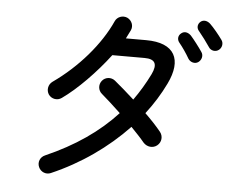

<svg xmlns="http://www.w3.org/2000/svg" viewBox="-56 -856 1137 955"><g transform="rotate(5 513.0 -378.5)"><path d="M231 31C377 -32 507 -124 611 -233C636 -207 660 -182 678 -160C696 -140 726 -136 747 -153C768 -170 771 -200 754 -221C733 -247 705 -277 674 -307C712 -356 745 -409 771 -463C831 -586 791 -669 646 -669H545C553 -684 560 -698 566 -711C577 -734 566 -761 543 -772C520 -782 492 -772 482 -749C429 -631 324 -509 200 -422C179 -407 174 -378 188 -357C203 -336 232 -331 253 -346C327 -398 417 -490 485 -580H646C701 -580 712 -553 688 -503C665 -456 638 -411 608 -369C573 -401 538 -431 509 -455C489 -471 460 -468 444 -448C428 -428 431 -399 451 -383C476 -362 511 -330 547 -296C457 -198 341 -118 195 -54C171 -44 160 -17 171 7C181 30 208 41 231 31ZM811 -672C830 -649 849 -621 864 -595C875 -578 898 -572 914 -583C930 -594 937 -617 925 -634C909 -658 882 -693 866 -711C852 -725 833 -731 817 -718C801 -706 800 -686 811 -672ZM904 -737C923 -714 943 -687 960 -662C970 -645 994 -640 1010 -652C1026 -663 1031 -687 1019 -703C1002 -727 974 -761 956 -778C942 -791 922 -796 907 -783C892 -770 892 -750 904 -737Z"/></g></svg>

Font: 寒蝉半圆体
Style: Regular
Weight: 400
Designer: Yoshimichi Ohira & Warren
Foundry: ChillType
Version: Version 1.800;Glyphs 3.1.1 (3135)